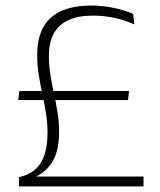

<svg xmlns="http://www.w3.org/2000/svg" viewBox="-20 -669 574 689"><path d="M439.5 -310H45.5L49.5 -342.5H443ZM107 -34 103.5 -35.5H495V0H48V-33L62 -37Q92 -46 111.5 -65.8Q131 -85.5 140.8 -117.2Q150.5 -149 150.5 -192.5Q150.5 -228.5 145 -262.5Q139.5 -296.5 132.2 -330.2Q125 -364 119.2 -399Q113.5 -434 113.5 -472.5Q113.5 -561 161.8 -605Q210 -649 308 -649Q349.5 -649 389 -640.5Q428.5 -632 458 -619L462 -581.5Q426 -597.5 389 -605.2Q352 -613 313 -613Q261.5 -613 226.5 -597.2Q191.5 -581.5 173.5 -549.8Q155.5 -518 155.5 -469.5Q155.5 -433.5 161 -399.8Q166.5 -366 173.8 -332.5Q181 -299 186.5 -265.2Q192 -231.5 192 -195.5Q192 -130.5 170.2 -92.2Q148.5 -54 107 -34Z"/></svg>

Font: Anek Malayalam Medium ExtraLight
Style: Regular
Weight: 250
Version: Version 1.003